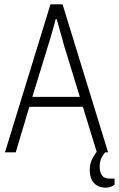

<svg xmlns="http://www.w3.org/2000/svg" viewBox="-20 -706 551 890"><path d="M3 0 214 -686H270L481 0H429L364 -211H116L53 0ZM130 -257H350L277 -495Q274 -506 270 -521Q266 -536 261 -553Q256 -570 251.5 -587Q247 -604 243 -617H238Q234 -601 228 -579.5Q222 -558 215.5 -535.5Q209 -513 203 -495ZM469 164Q450 164 433.5 156Q417 148 406.5 129.5Q396 111 396 82Q396 53 408 29.5Q420 6 437 -12H473V-7Q464 3 453 21Q442 39 442 68Q442 91 452.5 106.5Q463 122 488 122H511V150Q501 158 489.5 161Q478 164 469 164Z"/></svg>

Font: Archivo Condensed Thin
Style: Regular
Weight: 250
Width: 3
Designer: Hector Gatti
Foundry: Omnibus-Type
Version: Version 2.001